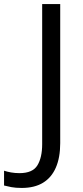

<svg xmlns="http://www.w3.org/2000/svg" viewBox="-111 -734 407 947"><path d="M-4 193Q-34 193 -55 189Q-76 185 -91 181V108Q-76 113 -56.5 116.5Q-37 120 -15 120Q50 120 73.5 81.5Q97 43 97 -23V-714H186V-28Q186 43 164.5 92.5Q143 142 101 167.5Q59 193 -4 193Z"/></svg>

Font: Noto Sans Hebrew Thin
Style: Regular
Weight: 400
Version: Version 3.001